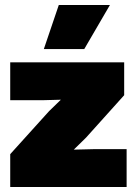

<svg xmlns="http://www.w3.org/2000/svg" viewBox="-20 -750 544 770"><path d="M215.8 -730H420.9L317.9 -553.2H155.8ZM21 0V-131.8L176.8 -304.2L224.1 -350.1L150.9 -348.1H21V-500H478V-368.2L325.2 -198.2L275.9 -149.9L357.9 -151.9H487.8V0Z"/></svg>

Font: Work Sans Black
Style: Regular
Weight: 900
Designer: Wei Huang
Foundry: Wei Huang
Version: Version 2.012